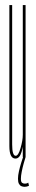

<svg xmlns="http://www.w3.org/2000/svg" viewBox="-20 -620 143 758"><path d="M70 0V-35V-600H81V0ZM28 -600V-179Q28 -94.5 28 -49.8Q28 -5 42 -5Q52.5 -5 61.2 -35.5Q70 -66 70 -88L73 -72Q73 -47 65.2 -20.5Q57.5 6 41 6Q17 6 17 -43.2Q17 -92.5 17 -184V-600ZM77 117.5Q71 117.5 65 115.2Q59 113 55 106Q51 99 51 86Q51 72.5 54.8 56Q58.5 39.5 63.2 24.2Q68 9 71 0H81Q78 9.5 73.5 25.5Q69 41.5 65.8 58Q62.5 74.5 62.5 86Q62.5 98 67 101.5Q71.5 105 78 105Q81 105 83.5 104.5Q86 104 88.2 103Q90.5 102 91.5 101L94.5 113Q93.5 114 90.5 115Q87.5 116 84 116.8Q80.5 117.5 77 117.5Z"/></svg>

Font: Anybody UltraCondensed Thin
Style: Regular
Weight: 100
Width: 1
Designer: Tyler Finck
Foundry: Etcetera Type Company
Version: Version 1.110